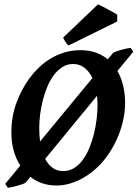

<svg xmlns="http://www.w3.org/2000/svg" viewBox="-20 -869 655 915"><path d="M444.8 -369.1Q444.8 -380.4 444.1 -391.1Q443.4 -401.9 442.4 -412.6L195.3 -111.8Q210 -84 231.2 -68.8Q252.4 -53.7 281.2 -53.7Q310.1 -53.7 333.5 -68.4Q356.9 -83 375 -107.9Q393.1 -132.8 406.2 -165Q419.4 -197.3 428 -232.2Q436.5 -267.1 440.7 -302.7Q444.8 -338.4 444.8 -369.1ZM167 -259.8Q167 -242.2 168 -226.1Q168.9 -210 170.9 -194.8L420.4 -497.1Q405.8 -527.8 382.6 -545.9Q359.4 -564 328.1 -564Q300.8 -564 278.3 -550Q255.9 -536.1 237.8 -512.5Q219.7 -488.8 206.5 -458Q193.4 -427.2 184.6 -393.3Q175.8 -359.4 171.4 -325Q167 -290.5 167 -259.8ZM576.2 -377.9Q576.2 -343.3 569.3 -307.6Q562.5 -272 549.8 -237.3Q537.1 -202.6 519 -170.2Q501 -137.7 479 -109.9Q458.5 -83.5 432.1 -60.8Q405.8 -38.1 376.2 -21.2Q346.7 -4.4 314.5 5.4Q282.2 15.1 249.5 15.1Q212.4 15.1 181.2 4.4Q149.9 -6.3 125 -26.4L102.5 1Q97.7 4.9 85.9 9Q74.2 13.2 61 16.6Q47.9 20 35.6 22.7Q23.4 25.4 17.6 25.9L4.9 7.3L76.7 -80.1Q55.7 -112.8 44.9 -152.6Q34.2 -192.4 34.2 -236.8Q34.2 -313.5 58.1 -378.4Q82 -443.4 121.1 -497.1Q141.6 -524.4 167 -548.6Q192.4 -572.8 222.7 -590.8Q252.9 -608.9 288.3 -619.4Q323.7 -629.9 363.8 -629.9Q403.8 -629.9 436.3 -618.4Q468.8 -606.9 493.7 -586.4L519 -617.2Q525.9 -621.1 537.4 -625Q548.8 -628.9 560.8 -632.3Q572.8 -635.7 584.2 -637.9Q595.7 -640.1 602.5 -641.1L615.2 -622.6L539.6 -530.8Q558.1 -498.5 567.1 -459.7Q576.2 -420.9 576.2 -377.9ZM538.6 -766.6 306.6 -652.3Q299.8 -656.7 292.5 -668.5Q285.2 -680.2 280.8 -689.9L447.3 -848.6Q458 -843.3 471.2 -836.4Q484.4 -829.6 496.8 -823Q509.3 -816.4 520.3 -810.1Q531.2 -803.7 538.6 -799.3Z"/></svg>

Font: Gentium Book Basic
Style: Bold Italic
Weight: 700
Italic angle: -8°
Designer: J. Victor Gaultney and Annie Olsen
Foundry: SIL International
Version: Version 1.102; 2013; Maintenance release